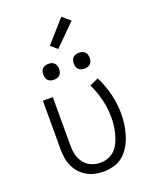

<svg xmlns="http://www.w3.org/2000/svg" viewBox="-176 -1076 952 1182"><g transform="rotate(-20 300.0 -484.5)"><path d="M296 8Q267 8 239 2Q211 -4 186.5 -18Q162 -32 143 -53Q124 -74 112 -100Q100 -126 95.5 -154Q91 -182 91 -210V-530H156V-210Q156 -190 159 -170Q162 -150 169.5 -131.5Q177 -113 189.5 -97Q202 -81 219 -70.5Q236 -60 255.5 -55Q275 -50 295 -50Q322 -50 347.5 -60Q373 -70 391.5 -89.5Q410 -109 421 -134Q432 -159 439 -185Q446 -211 449 -237.5Q452 -264 452 -291Q452 -350 438 -407.5Q424 -465 398 -518L455 -544Q485 -485 501 -420.5Q517 -356 517 -290Q517 -255 512 -220.5Q507 -186 496.5 -152.5Q486 -119 468.5 -88.5Q451 -58 425 -35Q399 -12 364.5 -2Q330 8 296 8ZM400 -628Q389 -628 379 -631Q369 -634 361.5 -641.5Q354 -649 351 -659Q348 -669 348 -680Q348 -691 351 -701Q354 -711 361.5 -718.5Q369 -726 379 -729Q389 -732 400 -732Q411 -732 421 -729Q431 -726 438.5 -718.5Q446 -711 449 -701Q452 -691 452 -680Q452 -669 449 -659Q446 -649 438.5 -641.5Q431 -634 421 -631Q411 -628 400 -628ZM200 -628Q189 -628 179 -631Q169 -634 161.5 -641.5Q154 -649 151 -659Q148 -669 148 -680Q148 -691 151 -701Q154 -711 161.5 -718.5Q169 -726 179 -729Q189 -732 200 -732Q211 -732 221 -729Q231 -726 238.5 -718.5Q246 -711 249 -701Q252 -691 252 -680Q252 -669 249 -659Q246 -649 238.5 -641.5Q231 -634 221 -631Q211 -628 200 -628ZM289 -797 247 -833 374 -977 426 -933Z"/></g></svg>

Font: Iosevka Curly Light Extended
Style: Regular
Weight: 300
Width: 7
Monospace: yes
Designer: Belleve Invis
Foundry: Belleve Invis
Version: Version 11.1.0; ttfautohint (v1.8.3)